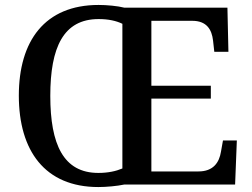

<svg xmlns="http://www.w3.org/2000/svg" viewBox="-20 -745 1016 775"><path d="M377 10C409 10 453 6 481 0H929L936 -178H880L872 -133C865 -89 841 -53 781 -53H591V-347H831V-399H591V-661H756C814 -661 835 -626 840 -581L845 -536H902L898 -714H482C455 -721 411 -725 378 -725C161 -725 56 -580 56 -359C56 -137 161 10 377 10ZM377 -47C236 -47 183 -162 183 -358C183 -554 236 -668 378 -668C418 -668 449 -661 474 -649V-65C448 -54 416 -47 377 -47Z"/></svg>

Font: Noto Serif Ethiopic Medium
Style: Regular
Weight: 500
Designer: Monotype Design Team
Foundry: Monotype Imaging Inc.
Version: Version 2.102